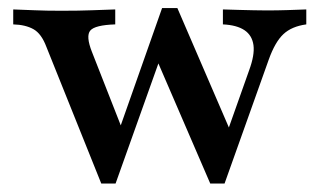

<svg xmlns="http://www.w3.org/2000/svg" viewBox="-20 -439 781 466"><path d="M225.8 6.5 92.7 -325Q80.6 -357.3 61.3 -368.1Q41.9 -379 12.1 -379.8V-416.1Q37.1 -415.3 64.1 -414.1Q91.1 -412.9 129 -412.9Q171.8 -412.9 203.2 -414.1Q234.7 -415.3 259.7 -416.1V-379.8Q210.5 -378.2 199.2 -364.9Q187.9 -351.6 203.2 -312.9L279.8 -117.7L263.7 -108.1L373.4 -419.4L404 -396L260.5 6.5ZM490.3 6.5 357.3 -301.6 373.4 -419.4H410.5L542.7 -112.9L525 -100L584.7 -268.5Q598.4 -305.6 595.2 -329.4Q591.9 -353.2 573.4 -365.7Q554.8 -378.2 521 -379.8V-416.1Q544.4 -415.3 562.1 -414.9Q579.8 -414.5 595.6 -414.1Q611.3 -413.7 627.4 -413.7Q653.2 -413.7 677.8 -414.5Q702.4 -415.3 723.4 -416.1V-379.8Q687.9 -375 667.7 -356Q647.6 -337.1 632.3 -294.4L525 6.5Z"/></svg>

Font: Playfair 9pt SemiBold
Style: Regular
Weight: 600
Designer: Claus Eggers Sørensen
Foundry: Claus Eggers Sørensen
Version: Version 2.001;gftools[0.9.30]